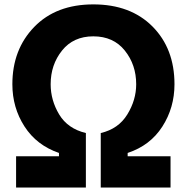

<svg xmlns="http://www.w3.org/2000/svg" viewBox="-20 -837 832 857"><path d="M35.2 -460.9Q35.2 -616.2 132.8 -716.8Q230.5 -817.4 396.5 -817.4Q562.5 -817.4 660.6 -718.8Q758.8 -620.1 758.8 -460.9Q758.8 -356.4 704.6 -272Q650.4 -187.5 549.8 -154.3V-139.6H741.2V0H429.7V-243.2Q508.8 -261.7 548.3 -326.2Q587.9 -390.6 587.9 -460.9Q587.9 -547.9 537.1 -611.3Q486.3 -674.8 396.5 -674.8Q307.6 -674.8 256.8 -611.3Q206.1 -547.9 206.1 -460.9Q206.1 -389.6 244.1 -326.2Q282.2 -262.7 363.3 -243.2V0H51.8V-139.6H243.2V-154.3Q143.6 -188.5 89.4 -272.5Q35.2 -356.4 35.2 -460.9Z"/></svg>

Font: Gothic A1 Black
Style: Regular
Weight: 900
Version: Version 2.50